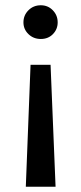

<svg xmlns="http://www.w3.org/2000/svg" viewBox="-20 -555 308 729"><path d="M180.5 -516C168.2 -528.7 153 -535 135 -535C116.3 -535 100.7 -528.7 88 -516C75.3 -503.3 69 -488 69 -470C69 -452.7 75.3 -437.8 88 -425.5C100.7 -413.2 116.3 -407 135 -407C153.7 -407 169 -413.2 181 -425.5C193 -437.8 199 -452.7 199 -470C199 -488 192.8 -503.3 180.5 -516ZM191 154 172 -309H96L78 154Z"/></svg>

Font: ICO Headline
Style: Regular
Weight: 500
Designer: Julieta Ulanovsky
Foundry: Julieta Ulanovsky
Version: Version 7.200